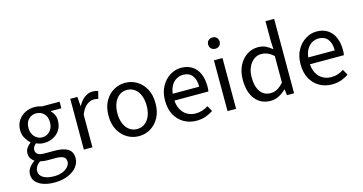

<svg xmlns="http://www.w3.org/2000/svg" viewBox="-92 -1132 3359 1775"><g transform="rotate(-15 1588.0 -244.0)"><path d="M246 224Q187 224 141.5 208.5Q96 193 70.5 164Q45 135 45 93Q45 62 64 33.5Q83 5 116 -17V-21Q98 -33 85.5 -52.5Q73 -72 73 -100Q73 -131 90.5 -154Q108 -177 126 -190V-194Q103 -214 83 -248Q63 -282 63 -325Q63 -378 88.5 -417Q114 -456 155.5 -477Q197 -498 246 -498Q266 -498 284 -494.5Q302 -491 315 -486H484V-423H383V-419Q401 -403 412.5 -379Q424 -355 424 -322Q424 -270 400 -232.5Q376 -195 336 -174.5Q296 -154 246 -154Q228 -154 209 -158.5Q190 -163 173 -171Q161 -160 151.5 -147Q142 -134 142 -113Q142 -90 160.5 -75Q179 -60 228 -60H322Q407 -60 449.5 -32.5Q492 -5 492 56Q492 101 462 139Q432 177 376.5 200.5Q321 224 246 224ZM246 -209Q274 -209 297.5 -223.5Q321 -238 335 -264Q349 -290 349 -325Q349 -379 319 -408.5Q289 -438 246 -438Q203 -438 173 -408.5Q143 -379 143 -325Q143 -290 157 -264Q171 -238 194.5 -223.5Q218 -209 246 -209ZM258 167Q304 167 338.5 153Q373 139 392.5 116Q412 93 412 68Q412 34 386.5 21Q361 8 314 8H230Q216 8 199.5 6Q183 4 167 0Q140 19 128.5 40Q117 61 117 82Q117 121 154.5 144Q192 167 258 167Z M586 0V-486H654L661 -398H664Q688 -444 724 -471Q760 -498 802 -498Q818 -498 830 -496Q842 -494 854 -488L836 -418Q825 -421 815.5 -422.5Q806 -424 791 -424Q760 -424 726.5 -399Q693 -374 668 -312V0Z M1112 12Q1053 12 1001.5 -18Q950 -48 918.5 -105Q887 -162 887 -242Q887 -324 918.5 -381Q950 -438 1001.5 -468Q1053 -498 1112 -498Q1172 -498 1223 -468Q1274 -438 1305.5 -381Q1337 -324 1337 -242Q1337 -162 1305.5 -105Q1274 -48 1223 -18Q1172 12 1112 12ZM1112 -56Q1154 -56 1186 -79.5Q1218 -103 1235 -145Q1252 -187 1252 -242Q1252 -298 1235 -340.5Q1218 -383 1186 -406.5Q1154 -430 1112 -430Q1070 -430 1038.5 -406.5Q1007 -383 989.5 -340.5Q972 -298 972 -242Q972 -187 989.5 -145Q1007 -103 1038.5 -79.5Q1070 -56 1112 -56Z M1662 12Q1597 12 1543.5 -18.5Q1490 -49 1459 -105.5Q1428 -162 1428 -243Q1428 -322 1460 -379Q1492 -436 1542 -467Q1592 -498 1648 -498Q1710 -498 1753.5 -469.5Q1797 -441 1819 -390Q1841 -339 1841 -270Q1841 -257 1840.5 -245Q1840 -233 1837 -221H1487V-286H1767Q1767 -356 1736.5 -393.5Q1706 -431 1649 -431Q1616 -431 1584 -412.5Q1552 -394 1531.5 -353Q1511 -312 1511 -244Q1511 -182 1532.5 -140Q1554 -98 1591 -76.5Q1628 -55 1672 -55Q1707 -55 1737.5 -65Q1768 -75 1793 -92L1823 -38Q1791 -16 1751.5 -2Q1712 12 1662 12Z M1961 0V-486H2043V0ZM2002 -586Q1978 -586 1962.5 -601Q1947 -616 1947 -640Q1947 -664 1962.5 -679Q1978 -694 2002 -694Q2026 -694 2041.5 -679Q2057 -664 2057 -640Q2057 -616 2041.5 -601Q2026 -586 2002 -586Z M2373 12Q2281 12 2226.5 -54.5Q2172 -121 2172 -242Q2172 -321 2201.5 -378.5Q2231 -436 2279 -467Q2327 -498 2383 -498Q2426 -498 2456.5 -483.5Q2487 -469 2519 -442L2515 -525V-712H2598V0H2530L2523 -57H2520Q2492 -29 2454 -8.5Q2416 12 2373 12ZM2391 -57Q2425 -57 2455 -74Q2485 -91 2515 -124V-378Q2485 -406 2456 -417.5Q2427 -429 2397 -429Q2358 -429 2326.5 -405.5Q2295 -382 2276 -340.5Q2257 -299 2257 -243Q2257 -156 2292 -106.5Q2327 -57 2391 -57Z M2959 12Q2894 12 2840.5 -18.5Q2787 -49 2756 -105.5Q2725 -162 2725 -243Q2725 -322 2757 -379Q2789 -436 2839 -467Q2889 -498 2945 -498Q3007 -498 3050.5 -469.5Q3094 -441 3116 -390Q3138 -339 3138 -270Q3138 -257 3137.5 -245Q3137 -233 3134 -221H2784V-286H3064Q3064 -356 3033.5 -393.5Q3003 -431 2946 -431Q2913 -431 2881 -412.5Q2849 -394 2828.5 -353Q2808 -312 2808 -244Q2808 -182 2829.5 -140Q2851 -98 2888 -76.5Q2925 -55 2969 -55Q3004 -55 3034.5 -65Q3065 -75 3090 -92L3120 -38Q3088 -16 3048.5 -2Q3009 12 2959 12Z"/></g></svg>

Font: Source Sans 3
Style: Regular
Weight: 400
Designer: Paul D. Hunt
Foundry: Adobe
Version: Version 3.046;hotconv 1.0.118;makeotfexe 2.5.65603